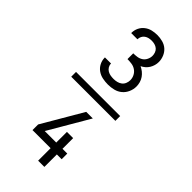

<svg xmlns="http://www.w3.org/2000/svg" viewBox="-316 -909 1132 1132"><g transform="rotate(45 250.0 -342.5)"><path d="M66 -320V-360H434V-320ZM252 -440Q229 -440 206.5 -444.5Q184 -449 165.5 -462Q147 -475 136.5 -495.5Q126 -516 126 -539V-541H177V-540Q177 -527 184 -515.5Q191 -504 202.5 -497.5Q214 -491 226.5 -489Q239 -487 252 -487Q266 -487 280 -490.5Q294 -494 305 -502.5Q316 -511 321.5 -524.5Q327 -538 327 -552Q327 -570 318.5 -586.5Q310 -603 295 -613Q280 -623 262 -625.5Q244 -628 227 -628V-676Q243 -676 259.5 -678.5Q276 -681 289.5 -690Q303 -699 310.5 -714.5Q318 -730 318 -746Q318 -758 313.5 -770.5Q309 -783 299.5 -791Q290 -799 277.5 -802.5Q265 -806 252 -806Q240 -806 228.5 -803.5Q217 -801 207 -794Q197 -787 191.5 -776Q186 -765 186 -753V-752H134V-754Q134 -776 143.5 -796Q153 -816 170.5 -829.5Q188 -843 209 -848Q230 -853 252 -853Q274 -853 296.5 -847Q319 -841 335.5 -826.5Q352 -812 361 -790.5Q370 -769 370 -747Q370 -732 366 -718Q362 -704 354.5 -691.5Q347 -679 335.5 -669Q324 -659 311 -653Q326 -646 338.5 -636Q351 -626 360.5 -612.5Q370 -599 374.5 -583Q379 -567 379 -551Q379 -527 369 -504.5Q359 -482 341 -467Q323 -452 299.5 -446Q276 -440 252 -440ZM278 168V64H127V17L275 -236H330L182 17H278V-72H330V17H370V64H330V168Z"/></g></svg>

Font: Iosevka Light
Style: Regular
Weight: 300
Monospace: yes
Designer: Belleve Invis
Foundry: Belleve Invis
Version: Version 32.5.0; ttfautohint (v1.8.4)